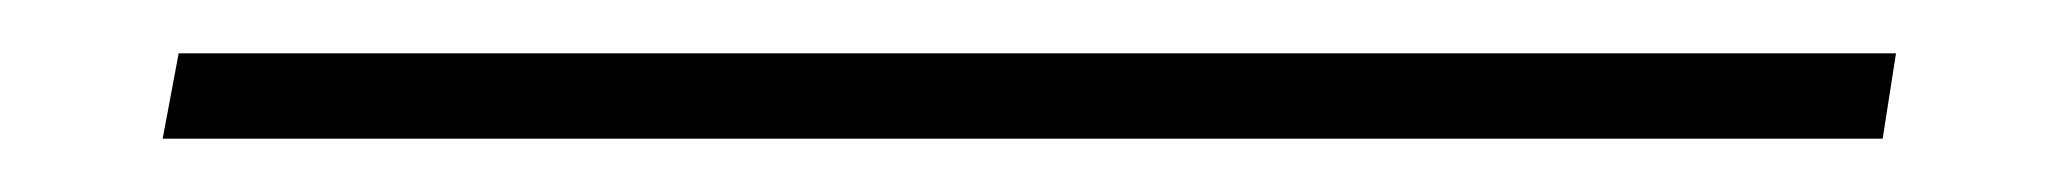

<svg xmlns="http://www.w3.org/2000/svg" viewBox="-20 50 772 72"><path d="M41 102 47 70H691L686 102Z"/></svg>

Font: Alumni Sans
Style: Italic
Weight: 400
Italic angle: -8°
Version: Version 1.016